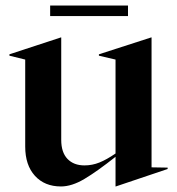

<svg xmlns="http://www.w3.org/2000/svg" viewBox="-20 -658 639 693"><path d="M71 -129V-443L14 -457V-462L200 -523H201V-153Q201 -108 223.5 -84.5Q246 -61 285 -61Q313 -61 339 -71.5Q365 -82 397 -104V-443L337 -457V-462L526 -523H527V-54L585 -53V-48L398 15H397V-92Q330 -39 284.5 -12Q239 15 200 15Q141 15 106 -23.5Q71 -62 71 -129ZM161 -638H442V-600H161Z"/></svg>

Font: Nyght Serif Medium
Style: Regular
Weight: 500
Designer: Maksym Kobuzan
Version: Version 0.410